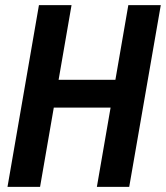

<svg xmlns="http://www.w3.org/2000/svg" viewBox="-20 -731 649 751"><path d="M463.4 -418.9 443.8 -310.1H156.2L175.3 -418.9ZM259.8 -710.9 136.7 0H9.3L132.3 -710.9ZM608.9 -710.9 485.4 0H358.9L481.9 -710.9Z"/></svg>

Font: Roboto Condensed SemiBold
Style: Italic
Weight: 600
Italic angle: -12°
Designer: Christian Robertson
Foundry: Google
Version: Version 3.008; 2023